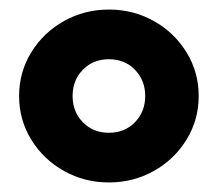

<svg xmlns="http://www.w3.org/2000/svg" viewBox="-20 -731 456 402"><path d="M20 -530Q20 -580 45.5 -621.5Q71 -663 114 -687Q157 -711 208 -711Q259 -711 302 -687Q345 -663 370.5 -621.5Q396 -580 396 -530Q396 -480 370.5 -438.5Q345 -397 302 -373Q259 -349 208 -349Q157 -349 114 -373Q71 -397 45.5 -438.5Q20 -480 20 -530ZM284 -530Q284 -563 262.5 -585Q241 -607 208 -607Q175 -607 153.5 -585Q132 -563 132 -530Q132 -497 153.5 -475Q175 -453 208 -453Q241 -453 262.5 -475Q284 -497 284 -530Z"/></svg>

Font: CMG Sans Black
Style: Regular
Weight: 900
Designer: Julieta Ulanovsky
Foundry: Julieta Ulanovsky
Version: Version 7.200